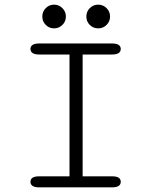

<svg xmlns="http://www.w3.org/2000/svg" viewBox="-20 -806 659 826"><path d="M149 0Q129.5 0 120.2 -6.2Q111 -12.5 111 -23.5Q111 -35.5 120.2 -41.5Q129.5 -47.5 149 -47.5H279V-571.5H149Q129.5 -571.5 120.2 -577.8Q111 -584 111 -595.5Q111 -606.5 120.2 -612.8Q129.5 -619 149 -619H461.5Q481.5 -619 490.5 -612.8Q499.5 -606.5 499.5 -595.5Q499.5 -584 490.5 -577.8Q481.5 -571.5 461.5 -571.5H335.5V-47.5H461.5Q481.5 -47.5 490.5 -41.5Q499.5 -35.5 499.5 -23.5Q499.5 -12.5 490.5 -6.2Q481.5 0 461.5 0ZM212.5 -684Q191.5 -684 176.8 -698.8Q162 -713.5 162 -735Q162 -756 176.8 -771Q191.5 -786 212.5 -786Q233.5 -786 248.5 -771Q263.5 -756 263.5 -735Q263.5 -713.5 248.5 -698.8Q233.5 -684 212.5 -684ZM402.5 -684Q381 -684 366.2 -698.8Q351.5 -713.5 351.5 -735Q351.5 -756 366.2 -771Q381 -786 402.5 -786Q423.5 -786 438.5 -771Q453.5 -756 453.5 -735Q453.5 -713.5 438.5 -698.8Q423.5 -684 402.5 -684Z"/></svg>

Font: Sono ExtraLight Monospace Light
Style: Regular
Weight: 300
Version: Version 2.112